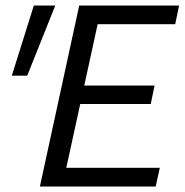

<svg xmlns="http://www.w3.org/2000/svg" viewBox="-20 -678 672 698"><path d="M546 0H125L268 -658H631L617 -590H335L221 -68H561ZM216 -300 231 -367H542L528 -300ZM79 -403H23L103 -658H181Z"/></svg>

Font: Ysabeau Infant Medium
Style: Italic
Weight: 500
Italic angle: -12°
Designer: Christian Thalmann (Catharsis Fonts)
Version: Version 2.001;gftools[0.9.30]; featfreeze: ss01,ss02,lnum